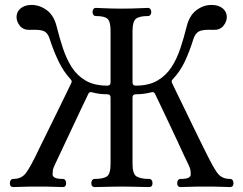

<svg xmlns="http://www.w3.org/2000/svg" viewBox="-20 -758 985 778"><path d="M34 0Q20 0 20 -16Q20 -23 23.5 -28Q27 -33 34 -33Q69 -33 87 -59.5Q105 -86 121 -119Q131 -140 147.5 -173.5Q164 -207 183 -245.5Q202 -284 219.5 -320Q237 -356 250.5 -383.5Q264 -411 269 -422Q273 -430 266 -437Q238 -467 218 -508Q198 -549 181 -601Q174 -624 158.5 -631.5Q143 -639 102 -637Q75 -636 61 -653Q47 -670 47 -689Q47 -710 63.5 -724Q80 -738 108 -738Q141 -738 170 -716.5Q199 -695 210 -649Q221 -605 235 -562.5Q249 -520 270.5 -486Q292 -452 327 -431.5Q362 -411 415 -411Q428 -411 428 -424V-633Q428 -671 415.5 -682Q403 -693 368 -693Q362 -693 358.5 -698Q355 -703 355 -709Q355 -716 358.5 -721Q362 -726 368 -726Q374 -726 393 -725Q412 -724 434.5 -723.5Q457 -723 473 -723Q489 -723 512 -723.5Q535 -724 554.5 -725Q574 -726 579 -726Q586 -726 589.5 -721Q593 -716 593 -709Q593 -703 589.5 -698Q586 -693 579 -693Q545 -693 531 -682Q517 -671 517 -633V-424Q517 -411 530 -411Q583 -411 618 -431.5Q653 -452 675 -486Q697 -520 711 -562.5Q725 -605 736 -649Q747 -695 775.5 -716.5Q804 -738 837 -738Q866 -738 882.5 -724Q899 -710 899 -689Q899 -670 885 -653Q871 -636 844 -637Q803 -639 787.5 -631.5Q772 -624 764 -601Q748 -549 728.5 -508Q709 -467 680 -437Q673 -430 677 -422Q682 -411 695.5 -383.5Q709 -356 727 -319Q745 -282 763.5 -243.5Q782 -205 798.5 -172Q815 -139 825 -119Q841 -86 859 -59.5Q877 -33 912 -33Q919 -33 922.5 -28Q926 -23 926 -16Q926 0 912 0Q902 0 877.5 -1Q853 -2 814 -2Q771 -2 746.5 -1Q722 0 712 0Q698 0 698 -16Q698 -23 701.5 -28Q705 -33 712 -33Q735 -33 744 -38Q753 -43 753 -51Q753 -56 752 -66Q751 -76 744 -90Q740 -97 727 -125.5Q714 -154 696 -192.5Q678 -231 659.5 -270Q641 -309 627 -338.5Q613 -368 608 -378Q604 -387 593 -384Q563 -376 530 -376Q517 -376 517 -363V-94Q517 -53 533.5 -43Q550 -33 584 -33Q591 -33 594.5 -28Q598 -23 598 -16Q598 0 584 0Q578 0 557 -0.5Q536 -1 512.5 -1.5Q489 -2 473 -2Q457 -2 434 -1.5Q411 -1 391 -0.5Q371 0 364 0Q350 0 350 -16Q350 -23 353.5 -28Q357 -33 364 -33Q398 -33 413 -43Q428 -53 428 -94V-363Q428 -376 415 -376Q398 -376 382.5 -378Q367 -380 353 -384Q342 -387 338 -378Q331 -362 326.5 -353.5Q322 -345 316.5 -333Q311 -321 298.5 -295Q286 -269 263.5 -220.5Q241 -172 202 -90Q195 -76 194 -66Q193 -56 193 -51Q193 -43 202.5 -38Q212 -33 234 -33Q241 -33 244.5 -28Q248 -23 248 -16Q248 0 234 0Q224 0 199.5 -1Q175 -2 131 -2Q92 -2 68 -1Q44 0 34 0Z"/></svg>

Font: TsukuhouMincho
Style: Regular
Weight: 400
Designer: Iose
Foundry: Typographish
Version: Version 1.001; ttfautohint (v1.8.3)